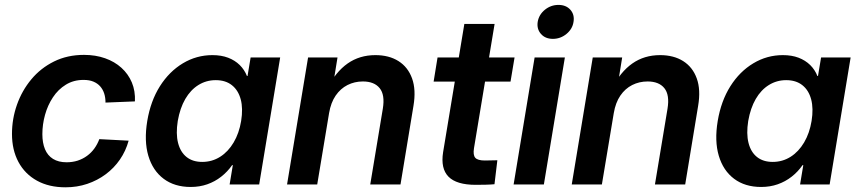

<svg xmlns="http://www.w3.org/2000/svg" viewBox="-20 -759 3534 790"><path d="M249.5 11.7Q181.6 11.7 132.1 -15.6Q82.5 -43 55.9 -92.5Q29.3 -142.1 29.3 -208Q29.3 -270 49.8 -328.1Q70.3 -386.2 108.9 -432.6Q147.5 -479 202.4 -506.1Q257.3 -533.2 325.7 -533.2Q373 -533.2 412.4 -519.3Q451.7 -505.4 479.7 -480Q507.8 -454.6 522.5 -419.7Q537.1 -384.8 535.2 -341.8L414.1 -336.9Q414.1 -357.4 408.7 -374.3Q403.3 -391.1 392.3 -403.6Q381.3 -416 364.5 -423.1Q347.7 -430.2 323.7 -430.2Q282.7 -430.2 251 -410.6Q219.2 -391.1 197.8 -358.6Q176.3 -326.2 165.3 -286.6Q154.3 -247.1 154.3 -207Q154.3 -171.4 165 -145.3Q175.8 -119.1 198.2 -105.2Q220.7 -91.3 253.9 -91.3Q278.3 -91.3 299.6 -98.1Q320.8 -105 338.1 -117.7Q355.5 -130.4 368.2 -147.9Q380.9 -165.5 388.7 -186.5L509.3 -180.2Q497.6 -137.7 473.4 -102.5Q449.2 -67.4 415 -42Q380.9 -16.6 338.9 -2.4Q296.9 11.7 249.5 11.7Z M764.6 10.3Q698.2 10.3 653.3 -23.4Q608.4 -57.1 590.3 -118.2Q572.3 -179.2 585.9 -261.2Q599.6 -343.3 637.9 -404.1Q676.3 -464.8 732.4 -498.5Q788.6 -532.2 854 -532.2Q890.6 -532.2 918.7 -521.5Q946.8 -510.7 966.3 -491.5Q985.8 -472.2 996.1 -446.3H998.5L1011.2 -522.5H1132.8L1046.4 0H924.8L938 -79.6H935.1Q916 -52.2 890.1 -32Q864.3 -11.7 832.8 -0.7Q801.3 10.3 764.6 10.3ZM812 -92.8Q852.5 -92.8 885.7 -113.8Q918.9 -134.8 941.4 -172.9Q963.9 -210.9 972.2 -261.2Q980.5 -312.5 970.5 -350.1Q960.4 -387.7 934.3 -408.4Q908.2 -429.2 867.7 -429.2Q828.6 -429.2 796.4 -409.2Q764.2 -389.2 742.4 -351.8Q720.7 -314.5 711.4 -261.2Q703.1 -209 712.6 -171.1Q722.2 -133.3 747.6 -113Q772.9 -92.8 812 -92.8Z M1334 -293.5 1285.2 0H1161.1L1247.6 -522.5H1368.7L1347.2 -390.1L1325.7 -394Q1361.3 -463.4 1410.4 -497.8Q1459.5 -532.2 1524.4 -532.2Q1580.6 -532.2 1619.6 -507.6Q1658.7 -482.9 1675.5 -436.3Q1692.4 -389.6 1681.2 -323.2L1627.9 0H1503.4L1555.2 -312Q1564.5 -368.7 1542.2 -396.2Q1520 -423.8 1473.1 -423.8Q1439 -423.8 1409.9 -409.2Q1380.9 -394.5 1361.1 -365.7Q1341.3 -336.9 1334 -293.5Z M2097.2 -522.5 2080.6 -423.3H1764.2L1780.3 -522.5ZM1890.6 -660.6H2015.1L1930.2 -148.9Q1925.8 -121.1 1935.5 -109.9Q1945.3 -98.6 1975.1 -98.6Q1985.8 -98.6 2001.2 -99.1Q2016.6 -99.6 2026.4 -99.6L2014.6 -1Q1999.5 0.5 1978.5 1Q1957.5 1.5 1937.5 1.5Q1858.4 1.5 1825.4 -32Q1792.5 -65.4 1803.2 -132.8Z M2093.3 0 2179.7 -522.5H2304.2L2217.8 0ZM2254.9 -599.1Q2223.6 -599.1 2205.8 -619.4Q2188 -639.6 2192.4 -668.9Q2197.3 -698.7 2221.9 -718.8Q2246.6 -738.8 2277.8 -738.8Q2309.1 -738.8 2326.9 -718.8Q2344.7 -698.7 2339.8 -668.9Q2335.4 -639.6 2310.8 -619.4Q2286.1 -599.1 2254.9 -599.1Z M2505.4 -293.5 2456.5 0H2332.5L2418.9 -522.5H2540L2518.6 -390.1L2497.1 -394Q2532.7 -463.4 2581.8 -497.8Q2630.9 -532.2 2695.8 -532.2Q2752 -532.2 2791 -507.6Q2830.1 -482.9 2846.9 -436.3Q2863.8 -389.6 2852.5 -323.2L2799.3 0H2674.8L2726.6 -312Q2735.8 -368.7 2713.6 -396.2Q2691.4 -423.8 2644.5 -423.8Q2610.4 -423.8 2581.3 -409.2Q2552.2 -394.5 2532.5 -365.7Q2512.7 -336.9 2505.4 -293.5Z M3111.8 10.3Q3045.4 10.3 3000.5 -23.4Q2955.6 -57.1 2937.5 -118.2Q2919.4 -179.2 2933.1 -261.2Q2946.8 -343.3 2985.1 -404.1Q3023.4 -464.8 3079.6 -498.5Q3135.7 -532.2 3201.2 -532.2Q3237.8 -532.2 3265.9 -521.5Q3293.9 -510.7 3313.5 -491.5Q3333 -472.2 3343.3 -446.3H3345.7L3358.4 -522.5H3480L3393.6 0H3272L3285.2 -79.6H3282.2Q3263.2 -52.2 3237.3 -32Q3211.4 -11.7 3179.9 -0.7Q3148.4 10.3 3111.8 10.3ZM3159.2 -92.8Q3199.7 -92.8 3232.9 -113.8Q3266.1 -134.8 3288.6 -172.9Q3311 -210.9 3319.3 -261.2Q3327.6 -312.5 3317.6 -350.1Q3307.6 -387.7 3281.5 -408.4Q3255.4 -429.2 3214.8 -429.2Q3175.8 -429.2 3143.6 -409.2Q3111.3 -389.2 3089.6 -351.8Q3067.9 -314.5 3058.6 -261.2Q3050.3 -209 3059.8 -171.1Q3069.3 -133.3 3094.7 -113Q3120.1 -92.8 3159.2 -92.8Z"/></svg>

Font: Inter 28pt SemiBold
Style: Italic
Weight: 600
Italic angle: -9.3988°
Designer: Rasmus Andersson
Foundry: rsms
Version: Version 4.001;git-66647c0bb